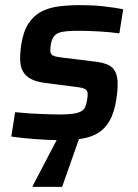

<svg xmlns="http://www.w3.org/2000/svg" viewBox="-20 -538 538 748"><path d="M24 0ZM216 8Q194 8 168.5 7Q143 6 117.5 4Q92 2 68 -0.5Q44 -3 24 -6L39 -101Q53 -100 73.5 -98Q94 -96 118 -95Q142 -94 166 -93Q190 -92 211 -92Q245 -92 265 -95Q285 -98 296.5 -104.5Q308 -111 312 -121.5Q316 -132 319 -147Q322 -164 321.5 -173.5Q321 -183 315.5 -188Q310 -193 299.5 -195.5Q289 -198 272 -200L155 -215Q119 -220 98.5 -231.5Q78 -243 68.5 -261.5Q59 -280 58.5 -306Q58 -332 63 -365Q71 -416 91 -446.5Q111 -477 140.5 -492.5Q170 -508 208.5 -513Q247 -518 292 -518Q314 -518 337 -517Q360 -516 382.5 -513.5Q405 -511 425 -508Q445 -505 460 -502L445 -408Q410 -413 367 -415.5Q324 -418 289 -418Q261 -418 241.5 -416.5Q222 -415 209 -410Q196 -405 188.5 -394Q181 -383 178 -365Q176 -350 176 -341Q176 -332 180.5 -326.5Q185 -321 194.5 -318.5Q204 -316 220 -314L350 -298Q376 -295 395 -288Q414 -281 425 -265.5Q436 -250 438 -222.5Q440 -195 433 -150Q425 -99 407 -67.5Q389 -36 361.5 -19.5Q334 -3 297.5 2.5Q261 8 216 8ZM117 0ZM107 190 108 185 209 -8H291L290 -3L222 190Z"/></svg>

Font: Azeri Sans SemiBold
Style: Italic
Weight: 600
Designer: Hector Gatti & Omnibus-Type (original fonts) / Cristiano Sobral (main changes and remastering)
Foundry: Omnibus-Type
Version: Version 0.07;August 21, 2020;FontCreator 13.0.0.2681 64-bit;